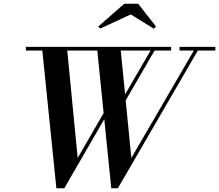

<svg xmlns="http://www.w3.org/2000/svg" viewBox="-20 -1002 1178 1032"><path d="M683 -924.5 519 -848.5 508 -859.5 648 -982H722.5L818.5 -859.5L807 -847.5ZM686 -153 1022 -730.5H945V-750H1137.5V-730.5H1043.5L613.5 10H578L540.5 -361.5L325.5 10H283L207.5 -730.5H119V-750H900V-730.5H811L655.5 -462.5ZM397.5 -153 537 -394 503 -730.5H341.5ZM629 -730.5 652.5 -495 789.5 -730.5Z"/></svg>

Font: Bodoni* 11pt Medium
Style: Italic
Weight: 500
Italic angle: -13°
Version: Version 2.3